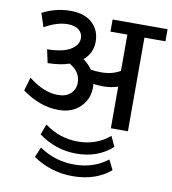

<svg xmlns="http://www.w3.org/2000/svg" viewBox="-99 -720 1003 1120"><g transform="rotate(10 402.0 -160.0)"><path d="M578.1 0V-246.6Q539.1 -232.9 491.2 -232.9Q464.4 -232.9 433.1 -236.8Q434.1 -223.1 434.1 -215.3Q434.1 -146.5 386 -99.4Q337.9 -52.2 257.8 -52.2Q147.5 -52.2 42 -129.4L65.4 -209Q155.3 -137.7 240.2 -137.7Q287.6 -137.7 314.7 -163.1Q341.8 -188.5 341.8 -228Q341.8 -292 276.4 -329.6Q224.1 -312 156.2 -310.5L148.9 -310.1L131.8 -389.2H136.2Q226.6 -391.1 270.8 -418.7Q314.9 -446.3 314.9 -486.3Q314.9 -517.1 291.5 -535.6Q268.1 -554.2 225.6 -554.2Q161.1 -554.2 88.9 -511.7L62 -592.3Q141.6 -633.8 228.5 -633.8Q312 -633.8 357.7 -591.6Q403.3 -549.3 403.3 -481Q403.3 -413.6 351.1 -369.6Q384.3 -344.7 403.8 -316.4Q433.1 -311.5 466.8 -311.5Q530.3 -311.5 578.1 -339.8V-554.7H478V-626.5H803.7V-554.7H679.2V0ZM589.4 43 617.2 103.5Q532.7 180.7 404.3 180.7Q281.2 180.7 180.7 106L204.6 43.9Q292.5 109.9 401.4 109.9Q509.8 109.9 589.4 43ZM601.1 180.7 630.4 239.3Q541.5 314 406.2 314Q276.9 314 170.9 241.7L196.3 181.6Q289.1 245.6 403.3 245.6Q518.1 245.6 601.1 180.7Z"/></g></svg>

Font: Khula Semibold
Style: Regular
Weight: 600
Designer: Erin McLaughlin, Steve Matteson
Version: Version 1.000;PS 1.0;hotconv 1.0.72;makeotf.lib2.5.5900